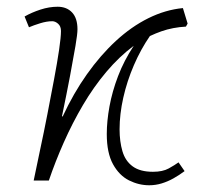

<svg xmlns="http://www.w3.org/2000/svg" viewBox="-20 -536 615 570"><path d="M423 14Q392 14 363 -0.5Q334 -15 315.5 -48.5Q297 -82 297 -138Q297 -176 305 -220Q313 -264 330.5 -310Q348 -356 377 -400Q334 -368 296 -323Q258 -278 226.5 -224.5Q195 -171 169.5 -113.5Q144 -56 125 0H80Q88 -40 99 -91Q110 -142 120.5 -196Q131 -250 140.5 -300.5Q150 -351 155.5 -388.5Q161 -426 161 -444Q161 -458 152.5 -465.5Q144 -473 135 -473Q119 -473 99.5 -467Q80 -461 66 -455L53 -487Q74 -499 100 -507.5Q126 -516 151 -516Q178 -516 194 -499Q210 -482 210 -449Q210 -435 204 -399.5Q198 -364 188 -311Q178 -258 164 -191L166 -190Q198 -259 238 -315.5Q278 -372 324 -414.5Q370 -457 420.5 -482Q471 -507 523 -512L537 -466L532 -457Q513 -456 494.5 -452.5Q476 -449 459 -443Q442 -437 425 -429Q398 -390 377.5 -342.5Q357 -295 346 -246Q335 -197 335 -152Q335 -116 343.5 -87Q352 -58 374 -42Q396 -26 434 -26Q463 -26 481 -36Q499 -46 510 -54L528 -28Q512 -16 495 -6.5Q478 3 460 8.5Q442 14 423 14Z"/></svg>

Font: Literata ExtraLight
Style: Italic
Weight: 250
Italic angle: -2°
Designer: Latin by Veronika Burian and Jose Scaglione. Greek by Irene Vlachou. Cyrillic by Vera Evstafieva
Foundry: TypeTogether
Version: Version 3.002